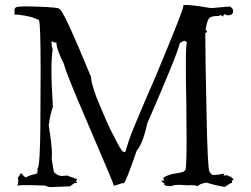

<svg xmlns="http://www.w3.org/2000/svg" viewBox="-20 -751 1019 780"><path d="M187 9 264 6Q282 -8 286 -8H287Q293 -8 293 -9V-10Q289 -13 289 -16Q289 -19 295 -22Q287 -26 278.5 -28.5Q270 -31 253 -38L233 -36Q215 -36 199 -52Q196 -65 190 -107Q191 -114 191 -125Q191 -162 178 -242Q185 -292 195 -317Q189 -406 189 -465Q189 -520 194 -549Q189 -569 189 -577Q189 -583 192 -583L194 -582Q200 -578 204 -578Q207 -578 209 -579Q210 -549 239 -493Q251 -448 324 -279Q443 -2 443 4Q448 3 468 -4Q474 -7 480 -7H483Q490 -7 535 -138Q561 -169 578 -249Q703 -536 710 -575Q723 -585 730 -585L733 -584L740 -579Q735 -578 735 -482Q735 -422 737 -325L738 -183Q738 -68 733 -60.5Q728 -53 714 -50Q700 -47 675 -43Q643 -32 643 -27L647 -17H643Q634 -17 634 -20V-22Q638 -8 648 -7L647 -3Q647 5 672 5H677Q685 0 707 0Q722 0 744 2L756 1Q770 1 785 5Q788 -4 819 -9Q870 6 894 8Q913 -5 919 -8L921 -7Q923 -7 923 -10L922 -16Q928 -20 928 -23Q928 -26 921 -28Q919 -35 918 -35V-34Q918 -33 916 -33Q913 -33 903 -39L893 -38Q888 -38 888 -40Q888 -42 893 -46Q862 -40 849 -40Q842 -40 838.5 -43.5Q835 -47 831 -53Q823 -68 819 -296Q814 -519 814 -616Q821 -620 821 -624Q821 -627 815 -629Q820 -662 827.5 -674Q835 -686 863 -686H868Q872 -689 876 -689Q881 -689 886 -683Q888 -693 894 -693Q897 -693 901 -689H907Q927 -689 927 -706Q927 -710 925 -713V-714L931 -706Q919 -725 912.5 -724.5Q906 -724 837 -718Q761 -731 736 -731Q724 -731 724 -728Q725 -728 725 -727Q725 -710 612 -440Q517 -222 503 -178.5Q489 -135 486 -124L494 -132Q487 -132 479.5 -135Q472 -138 439 -205Q425 -226 371 -358Q350 -417 350 -435V-438Q236 -715 221 -715Q220 -721 132 -724L86 -725Q48 -725 43.5 -720.5Q39 -716 39 -712V-691L44 -692Q54 -692 80.5 -687.5Q107 -683 120.5 -677Q134 -671 138 -670Q145 -661 145 -463Q145 -419 144 -245.5Q143 -72 132 -66L133 -58Q133 -44 120.5 -43Q108 -42 84 -30Q76 -36 65 -48Q56 -31 53 -31Q51 -31 51 -35L53 -32L54 -18Q54 3 47 5Q47 1 86 1Q115 1 164 3Q175 9 187 9Z"/></svg>

Font: Xiaobo Songti 小帛宋体
Style: Regular
Weight: 400
Version: Version 1.501;March 17, 2024;FontCreator 14.0.0.2814 64-bit